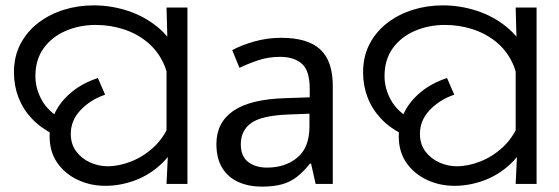

<svg xmlns="http://www.w3.org/2000/svg" viewBox="-20 -686 2083 716"><path d="M179 -185Q130 -210 97.5 -245Q65 -280 48.5 -323.5Q32 -367 32 -416Q32 -476 56.5 -522.5Q81 -569 123 -601Q165 -633 218 -649.5Q271 -666 329 -666Q394 -666 455.5 -646Q517 -626 566 -586.5Q615 -547 644 -487Q673 -427 673 -347L611 -344Q611 -405 589 -451.5Q567 -498 528.5 -529.5Q490 -561 440.5 -577Q391 -593 337 -593Q277 -593 225.5 -571Q174 -549 143 -506.5Q112 -464 112 -402Q112 -356 135.5 -313.5Q159 -271 208 -243L179 -185ZM373 7Q317 7 269.5 -15.5Q222 -38 193.5 -79Q165 -120 165 -178Q165 -227 187 -269.5Q209 -312 249.5 -344.5Q290 -377 345 -395L372 -333Q317 -314 280.5 -275.5Q244 -237 244 -187Q244 -148 264.5 -121Q285 -94 316.5 -80Q348 -66 381 -66Q424 -66 469.5 -84Q515 -102 553 -137Q591 -172 612 -224L650 -180Q626 -116 581.5 -74.5Q537 -33 482.5 -13Q428 7 373 7ZM606 -106 601 -144V-471L605 -511L601 -658H679V0H601Z M1029 -545Q1127 -545 1174 -502Q1221 -459 1221 -365V0H1157L1140 -76H1136Q1113 -47 1088.5 -27.5Q1064 -8 1032.5 1Q1001 10 956 10Q908 10 869.5 -7Q831 -24 809 -59.5Q787 -95 787 -149Q787 -229 850 -272.5Q913 -316 1044 -320L1135 -323V-355Q1135 -422 1106 -448Q1077 -474 1024 -474Q982 -474 944 -461.5Q906 -449 873 -433L846 -499Q881 -518 929 -531.5Q977 -545 1029 -545ZM1055 -259Q955 -255 916.5 -227Q878 -199 878 -148Q878 -103 905.5 -82Q933 -61 976 -61Q1044 -61 1089 -98.5Q1134 -136 1134 -214V-262Z M1481 -185Q1432 -210 1399.5 -245Q1367 -280 1350.5 -323.5Q1334 -367 1334 -416Q1334 -476 1358.5 -522.5Q1383 -569 1425 -601Q1467 -633 1520 -649.5Q1573 -666 1631 -666Q1696 -666 1757.5 -646Q1819 -626 1868 -586.5Q1917 -547 1946 -487Q1975 -427 1975 -347L1913 -344Q1913 -405 1891 -451.5Q1869 -498 1830.5 -529.5Q1792 -561 1742.5 -577Q1693 -593 1639 -593Q1579 -593 1527.5 -571Q1476 -549 1445 -506.5Q1414 -464 1414 -402Q1414 -356 1437.5 -313.5Q1461 -271 1510 -243L1481 -185ZM1675 7Q1619 7 1571.5 -15.5Q1524 -38 1495.5 -79Q1467 -120 1467 -178Q1467 -227 1489 -269.5Q1511 -312 1551.5 -344.5Q1592 -377 1647 -395L1674 -333Q1619 -314 1582.5 -275.5Q1546 -237 1546 -187Q1546 -148 1566.5 -121Q1587 -94 1618.5 -80Q1650 -66 1683 -66Q1726 -66 1771.5 -84Q1817 -102 1855 -137Q1893 -172 1914 -224L1952 -180Q1928 -116 1883.5 -74.5Q1839 -33 1784.5 -13Q1730 7 1675 7ZM1908 -106 1903 -144V-471L1907 -511L1903 -658H1981V0H1903Z"/></svg>

Font: oriya115
Style: Regular
Weight: 400
Designer: Amélie Bonet and Sol Matas
Foundry: Google LLC
Version: Version 2.003